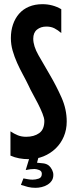

<svg xmlns="http://www.w3.org/2000/svg" viewBox="-20 -750 355 918"><path d="M30 -122Q48 -110 65.5 -103Q83 -96 105 -96Q143 -96 167.5 -113.5Q192 -131 192 -172Q192 -185 183 -207.5Q174 -230 161.5 -254.5Q149 -279 136.5 -301.5Q124 -324 118 -338Q105 -365 90 -392.5Q75 -420 62 -449Q49 -478 40.5 -507.5Q32 -537 32 -568Q32 -603 42 -632.5Q52 -662 71 -684Q90 -706 118.5 -718Q147 -730 183 -730Q232 -730 273 -706V-592Q257 -606 240.5 -614.5Q224 -623 202 -623Q175 -623 157 -608.5Q139 -594 139 -565Q139 -530 164 -486Q189 -442 219 -391Q249 -340 274 -284Q299 -228 299 -169Q299 -130 285 -97Q271 -64 246 -40Q221 -16 188 -2.5Q155 11 116 11Q94 11 72 7Q50 3 30 -6ZM92 103Q103 105 114 107Q125 109 136 109Q150 109 165 104Q180 99 180 81Q180 68 167.5 63Q155 58 145 58Q126 58 103 63L127 -16H169L157 28Q171 29 187 31Q203 33 214 42Q223 50 229 62Q235 74 235 86Q235 103 227 114.5Q219 126 206.5 133.5Q194 141 179 144.5Q164 148 150 148Q130 148 114 144Q98 140 80 134Z"/></svg>

Font: Osterbar
Style: Regular
Weight: 500
Width: 3
Designer: Peter Wiegel, Basierend auf Erbar schmal-halbfette Grotesk v. Jacob Erbar
Foundry: Peter Wiegel
Version: Version 1.0